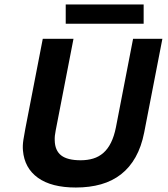

<svg xmlns="http://www.w3.org/2000/svg" viewBox="-20 -838 762 870"><path d="M583 -662.1H715.8L633.3 -237.3Q620.6 -172.9 594.2 -126Q567.9 -79.1 528.6 -48.3Q489.3 -17.6 437.7 -2.9Q386.2 11.7 323.7 11.7Q213.4 11.7 152.1 -32.2Q90.8 -76.2 84 -155.8Q82 -178.2 85.9 -203.9Q89.8 -229.5 94.7 -254.4L173.8 -662.1H313L232.4 -247.1Q227.1 -222.2 228 -201.7Q229 -155.8 257.3 -133.8Q285.6 -111.8 345.7 -111.8Q376.5 -111.8 402.3 -119.6Q428.2 -127.4 448.5 -145.3Q468.8 -163.1 482.9 -191.7Q497.1 -220.2 505.4 -261.7ZM277.8 -817.9H630.9V-730.5H277.8Z"/></svg>

Font: PT Astra Sans
Style: Bold Italic
Weight: 700
Italic angle: -16°
Designer: A.Korolkova, I. Chaeva
Foundry: ParaType Ltd
Version: Version 1.002W